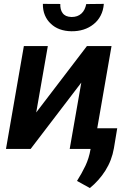

<svg xmlns="http://www.w3.org/2000/svg" viewBox="-20 -765 627 986"><path d="M426.3 -528.3 166 -187.5 225.6 -528.3H102.5L10.7 0H137.2L397.5 -340.8L337.9 0H460.9L552.7 -528.3ZM513.2 -745.1 422.9 -744.1Q419.9 -729 413.8 -716.6Q407.7 -704.1 397.9 -695.3Q388.2 -686.5 375.7 -682.1Q363.3 -677.7 347.7 -677.7Q330.6 -678.2 319.3 -683.3Q308.1 -688.5 301.3 -698.2Q294.9 -706.5 292 -718.8Q289.1 -731 289.6 -744.6L200.2 -745.1Q199.7 -712.4 210.7 -686.5Q221.7 -660.6 241.2 -643.1Q260.3 -624.5 287.1 -614.7Q314 -605 346.2 -604.5Q379.4 -604 408.4 -613Q437.5 -622.1 460.4 -640.6Q482.9 -658.2 496.8 -684.8Q510.7 -711.4 513.2 -745.1ZM564.9 -3.4 582 -106.4H463.9L444.8 2Q437 47.9 418.5 86.7Q399.9 125.5 375.5 164.1L441.4 200.7Q464.4 182.1 484.6 159.4Q504.9 136.7 521 111.3Q537.6 85 548.6 56.2Q559.6 27.3 564.9 -3.4Z"/></svg>

Font: Roboto Mono SemiBold
Style: Italic
Weight: 600
Italic angle: -10°
Monospace: yes
Designer: Google
Version: Version 3.000